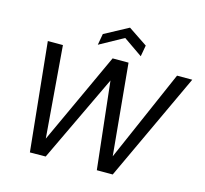

<svg xmlns="http://www.w3.org/2000/svg" viewBox="-125 -1052 1275 1194"><g transform="rotate(15 512.5 -454.5)"><path d="M166.9 0.8 268.5 0 557.1 -607.1H530.1L597.6 0H700L1025.3 -697.2H927.3L646.5 -53.5L676.1 -52.8L615 -697.2H512.5L215.7 -54.3H244.6L192.6 -697.2H95.4ZM690.9 -827.4 567.7 -909.9 414.4 -827.4 401.6 -755.3 555.4 -840.1 678 -755.3Z"/></g></svg>

Font: Poppins Devanagari Thin
Style: Italic
Weight: 100
Italic angle: -10°
Designer: Ninad Kale (Devanagari), Jonny Pinhorn (Latin)
Foundry: Indian Type Foundry
Version: 4.005